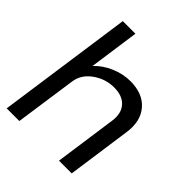

<svg xmlns="http://www.w3.org/2000/svg" viewBox="-207 -874 1000 1000"><g transform="rotate(45 292.5 -374.5)"><path d="M366.2 -556.2Q457 -556.2 504.4 -501.5Q551.8 -446.8 539.1 -356L488.8 0H395L443.8 -345.2Q451.7 -404.3 420.9 -438.7Q390.1 -473.1 329.1 -473.1Q265.1 -473.1 212.6 -435.5Q160.2 -397.9 151.9 -340.8L103 0H9.8L116.2 -749H209L169.9 -472.2Q205.1 -510.3 258.1 -533.2Q311 -556.2 366.2 -556.2Z"/></g></svg>

Font: Oakes Grotesk
Style: Italic
Weight: 400
Designer: Samuel Oakes
Foundry: Samuel Oakes
Version: Version 1.0 | wf-rip DC20170320